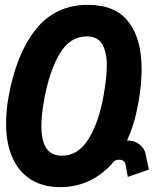

<svg xmlns="http://www.w3.org/2000/svg" viewBox="-20 -756 640 791"><path d="M5 -247.5Q5 -300.5 15 -355.5Q46 -532 126.8 -634Q207.5 -736 342.5 -736Q455.5 -736 509.5 -666Q563.5 -596 563.5 -471Q563.5 -406.5 550 -332Q534.5 -244.5 503.5 -177.5Q534 -177.5 555.8 -160Q577.5 -142.5 581 -115L593.5 -57.5L506.5 -27L498 -75.5Q493 -98 471 -98Q461 -98 451 -93Q407.5 -40 351 -12.5Q294.5 15 228 15Q158 15 108 -16Q58 -47 31.5 -106Q5 -165 5 -247.5ZM406.5 -361.5Q420 -437.5 420 -485.5Q420 -543 400.8 -574.5Q381.5 -606 337.5 -606Q267 -606 224.8 -532.8Q182.5 -459.5 162 -345.5Q150.5 -282 150.5 -236Q150.5 -176.5 171 -145.5Q191.5 -114.5 235.5 -114.5Q301.5 -114.5 344.5 -183.2Q387.5 -252 406.5 -361.5Z"/></svg>

Font: JuliaMono ExtraBold
Style: Italic
Weight: 800
Italic angle: -9°
Monospace: yes
Designer: cormullion
Foundry: corm
Version: Version 0.057; ttfautohint (v1.8.4)